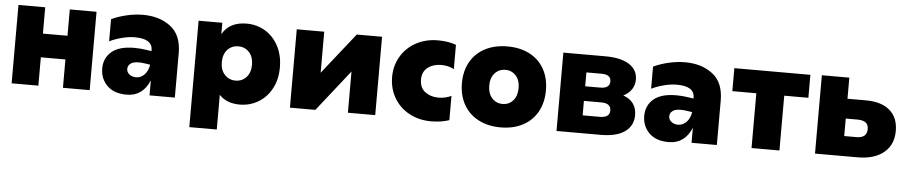

<svg xmlns="http://www.w3.org/2000/svg" viewBox="-42 -840 6257 1323"><g transform="rotate(5 3086.0 -178.5)"><path d="M42 -542H227V-360H397V-542H582V0H397V-196H227V0H42Z M996 -104Q949 9 838 9Q750 9 702.5 -38.5Q655 -86 655 -157Q655 -228 706.5 -272.5Q758 -317 863 -317Q906 -317 949 -310L983 -305V-311Q983 -390 861 -390Q819 -390 772.5 -378Q726 -366 686 -347V-500Q733 -522 790.5 -535.5Q848 -549 904 -549Q1019 -549 1095 -490.5Q1171 -432 1171 -308V0H996ZM893 -116Q924 -116 949 -140.5Q974 -165 982 -211L941 -217Q920 -220 903 -220Q864 -220 845.5 -205.5Q827 -191 827 -168Q827 -146 846 -131Q865 -116 893 -116Z M1874 -270Q1874 -186 1840 -123Q1806 -60 1748 -25.5Q1690 9 1620 9Q1529 9 1478 -46V194H1288V-542H1452V-463Q1501 -551 1620 -551Q1690 -551 1748 -516.5Q1806 -482 1840 -418Q1874 -354 1874 -270ZM1472 -271Q1472 -217 1502 -185Q1532 -153 1577 -153Q1622 -153 1651.5 -185Q1681 -217 1681 -271Q1681 -326 1651.5 -358Q1622 -390 1577 -390Q1531 -390 1501.5 -358Q1472 -326 1472 -271Z M1967 -542H2157V-258L2382 -542H2557V0H2368V-285L2143 0H1967Z M2650 -272Q2650 -351 2688 -415Q2726 -479 2793 -515Q2860 -551 2943 -551Q3015 -551 3069 -531V-363Q3030 -384 2980 -384Q2926 -384 2888 -355.5Q2850 -327 2850 -272Q2850 -215 2888 -186.5Q2926 -158 2980 -158Q3004 -158 3028 -163.5Q3052 -169 3069 -178V-10Q3015 9 2943 9Q2860 9 2793 -27Q2726 -63 2688 -127.5Q2650 -192 2650 -272Z M3133 -272Q3133 -357 3169 -420Q3205 -483 3271 -517Q3337 -551 3424 -551Q3512 -551 3577.5 -517Q3643 -483 3678.5 -420Q3714 -357 3714 -272Q3714 -187 3678.5 -123.5Q3643 -60 3577.5 -25.5Q3512 9 3424 9Q3337 9 3271 -25.5Q3205 -60 3169 -123.5Q3133 -187 3133 -272ZM3525 -272Q3525 -326 3496.5 -357.5Q3468 -389 3424 -389Q3380 -389 3351 -357.5Q3322 -326 3322 -272Q3322 -217 3351 -185Q3380 -153 3424 -153Q3468 -153 3496.5 -185Q3525 -217 3525 -272Z M3811 -542H4102Q4208 -542 4266.5 -505Q4325 -468 4325 -401Q4325 -362 4305 -332Q4285 -302 4248 -284Q4294 -268 4317.5 -235.5Q4341 -203 4341 -156Q4341 -83 4284 -41.5Q4227 0 4116 0H3811ZM4168 -173Q4168 -223 4101 -223H3981V-123H4099Q4168 -123 4168 -173ZM4151 -373Q4151 -420 4085 -420H3981V-324H4085Q4151 -324 4151 -373Z M4745 -104Q4698 9 4587 9Q4499 9 4451.5 -38.5Q4404 -86 4404 -157Q4404 -228 4455.5 -272.5Q4507 -317 4612 -317Q4655 -317 4698 -310L4732 -305V-311Q4732 -390 4610 -390Q4568 -390 4521.5 -378Q4475 -366 4435 -347V-500Q4482 -522 4539.5 -535.5Q4597 -549 4653 -549Q4768 -549 4844 -490.5Q4920 -432 4920 -308V0H4745ZM4642 -116Q4673 -116 4698 -140.5Q4723 -165 4731 -211L4690 -217Q4669 -220 4652 -220Q4613 -220 4594.5 -205.5Q4576 -191 4576 -168Q4576 -146 4595 -131Q4614 -116 4642 -116Z M5160 -379H4994V-538H5520V-379H5353V0H5160Z M5599 -542H5789V-396H5918Q6024 -396 6082 -346Q6140 -296 6140 -204Q6140 -108 6074.5 -54Q6009 0 5893 0H5599ZM5946 -200Q5946 -230 5928 -244Q5910 -258 5874 -259H5789V-138H5874Q5946 -138 5946 -200Z"/></g></svg>

Font: Chess Sans ExtraBold
Style: Regular
Weight: 800
Designer: Wolf Bōese
Foundry: Wolf Bōese
Version: Version 7.223